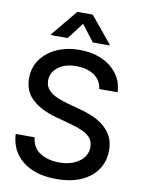

<svg xmlns="http://www.w3.org/2000/svg" viewBox="-102 -1017 805 1096"><g transform="rotate(10 300.5 -469.0)"><path d="M302.2 11.7Q179.7 11.7 107.4 -45.4Q35.2 -102.5 29.8 -201.2H140.1Q145 -141.6 191.4 -112.8Q237.8 -84 301.8 -84Q371.6 -84 417.2 -116.5Q462.9 -148.9 462.9 -202.1Q462.9 -234.4 444.6 -254.9Q426.3 -275.4 394.8 -288.8Q363.3 -302.2 324.7 -312.5L239.3 -335.9Q151.4 -359.9 100.6 -406.2Q49.8 -452.6 49.8 -528.3Q49.8 -591.3 83.7 -638.2Q117.7 -685.1 176 -711.2Q234.4 -737.3 307.1 -737.3Q380.9 -737.3 437.7 -711.4Q494.6 -685.5 527.1 -640.1Q559.6 -594.7 561.5 -536.6H455.1Q449.2 -586.4 408.4 -614.5Q367.7 -642.6 304.7 -642.6Q237.8 -642.6 198.5 -611.8Q159.2 -581.1 159.2 -534.2Q159.2 -500 180.4 -478.5Q201.7 -457 232.2 -444.6Q262.7 -432.1 291 -424.3L361.8 -405.3Q396.5 -396.5 433.1 -381.8Q469.7 -367.2 501.2 -343.5Q532.7 -319.8 552 -284.9Q571.3 -250 571.3 -200.7Q571.3 -139.2 539.6 -91.1Q507.8 -43 447.8 -15.6Q387.7 11.7 302.2 11.7ZM373 -792 299.8 -887.2 227.1 -792H130.9V-797.9L255.4 -948.7H344.7L468.8 -797.9V-792Z"/></g></svg>

Font: Inter Tight Medium
Style: Regular
Weight: 500
Designer: Rasmus Andersson
Foundry: rsms
Version: Version 3.004; ttfautohint (v1.8.4.7-5d5b)